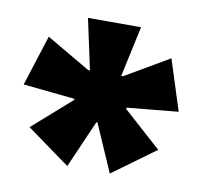

<svg xmlns="http://www.w3.org/2000/svg" viewBox="-56 -760 569 538"><g transform="rotate(10 228.5 -490.5)"><path d="M168 -281 45 -370 155 -467V-470L8 -485L54 -629L179 -556H184L153 -700H304L273 -556H278L403 -629L449 -485L303 -471V-467L411 -370L289 -281L230 -416H227Z"/></g></svg>

Font: Bricolage Grotesque 48pt ExtraBold
Style: Regular
Weight: 800
Designer: Mathieu Triay
Foundry: Atelier Triay
Version: Version 1.000; ttfautohint (v1.8.4.7-5d5b);gftools[0.9.32]